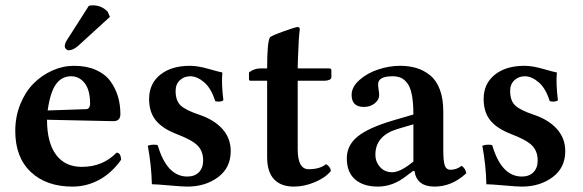

<svg xmlns="http://www.w3.org/2000/svg" viewBox="-20 -688 2180 718"><path d="M158.2 -274.9 301.8 -279.8Q309.6 -279.8 313.2 -285.6Q316.9 -291.5 316.9 -298.8Q316.9 -351.6 296.6 -377.2Q276.4 -402.8 246.1 -402.8Q210.9 -402.8 189.5 -373.3Q168 -343.8 158.2 -274.9ZM416 -117.2Q431.2 -117.2 433.1 -90.8Q397.9 -41 351.1 -15.6Q304.2 9.8 251 9.8Q153.3 9.8 95.2 -44.9Q37.1 -99.6 37.1 -198.2Q37.1 -252 55.9 -298.3Q74.7 -344.7 105.5 -375.7Q136.2 -406.7 175.8 -424.3Q215.3 -441.9 256.8 -441.9Q303.2 -441.9 337.9 -426.8Q372.6 -411.6 392.1 -385.3Q411.6 -358.9 420.9 -327.9Q430.2 -296.9 430.2 -261.2Q430.2 -234.9 403.8 -234.9L155.8 -240.2Q155.8 -154.8 189.5 -109.4Q223.1 -64 286.1 -64Q364.3 -64 416 -117.2ZM231 -539.1 312 -666Q317.9 -668 327.1 -668Q360.4 -668 382.8 -644L391.1 -625L272.9 -517.1Q253.4 -500 236.8 -500Q231.4 -500 226.8 -504.6Q222.2 -509.3 222.2 -514.2Q222.2 -526.4 231 -539.1Z M532.7 -143.1Q543 -147 554.7 -147Q564.9 -147 569.8 -145Q604 -27.8 680.7 -27.8Q708 -27.8 723.9 -43.9Q739.7 -60.1 739.7 -87.9Q739.7 -122.6 718.8 -143.8Q697.8 -165 639.6 -187Q586.9 -207.5 562.3 -238.3Q537.6 -269 537.6 -317.9Q537.6 -375 579.1 -408.4Q620.6 -441.9 690.4 -441.9Q719.7 -441.9 760.5 -430.2Q801.3 -418.5 811.5 -417Q807.6 -375 815.4 -313Q809.1 -308.1 797.9 -308.1Q788.6 -308.1 784.7 -310.1Q770 -357.4 743.7 -380.1Q717.3 -402.8 691.4 -402.8Q668.5 -402.8 652.6 -387.9Q636.7 -373 636.7 -348.1Q636.7 -311.5 655.5 -293.7Q674.3 -275.9 725.6 -258.8Q780.8 -240.2 811.8 -205.6Q842.8 -170.9 842.8 -123Q842.8 -60.5 795.4 -25.4Q748 9.8 680.7 9.8Q662.1 9.8 613 5.4Q564 1 547.9 1Q546.4 -68.8 532.7 -143.1Z M953.1 -432.1H979Q979 -530.8 989.3 -547.9Q992.2 -553.2 1038.6 -570.1Q1085 -586.9 1093.3 -586.9Q1101.1 -586.9 1101.1 -578.1Q1096.7 -547.9 1094.2 -467.8L1093.3 -432.1H1210.9Q1219.2 -432.1 1219.2 -425.8V-398.9Q1219.2 -393.1 1211.7 -389.6Q1204.1 -386.2 1195.3 -386.2H1093.3V-129.9Q1093.3 -55.2 1134.3 -55.2Q1176.3 -55.2 1199.2 -74.2Q1216.3 -64 1217.3 -48.8Q1197.8 -23.9 1158 -7.1Q1118.2 9.8 1079.1 9.8Q1030.3 9.8 1004.6 -17.8Q979 -45.4 979 -100.1V-386.2H916Q911.1 -386.2 911.1 -392.1V-417Q930.2 -432.1 953.1 -432.1Z M1525.9 -84V-223.1L1464.8 -205.1Q1383.8 -179.7 1383.8 -109.9Q1383.8 -82.5 1401.4 -63.2Q1418.9 -43.9 1446.8 -43.9Q1477.5 -43.9 1525.9 -84ZM1529.8 -48.8H1524.9L1498 -28.8Q1448.7 9.8 1393.1 9.8Q1338.9 9.8 1307.9 -17.1Q1276.9 -43.9 1276.9 -96.2Q1276.9 -144.5 1317.4 -177.5Q1357.9 -210.4 1450.7 -237.8L1525.9 -259.8Q1525.9 -302.7 1520.5 -331.5Q1515.1 -360.4 1504.2 -375.5Q1493.2 -390.6 1480 -396.7Q1466.8 -402.8 1447.8 -402.8Q1394 -402.8 1394 -373Q1394 -364.7 1396 -351.6Q1397.9 -338.4 1397.9 -332Q1397.9 -314.9 1381.3 -301.5Q1364.7 -288.1 1340.8 -288.1Q1294.9 -288.1 1294.9 -333Q1294.9 -362.8 1324 -388.7Q1353 -414.6 1394.3 -428.2Q1435.5 -441.9 1476.1 -441.9Q1509.8 -441.9 1537.4 -433.6Q1564.9 -425.3 1588.4 -406.5Q1611.8 -387.7 1624.8 -353.3Q1637.7 -318.8 1637.7 -271V-126Q1637.7 -86.4 1643.1 -69.8Q1648.4 -53.2 1665 -53.2Q1687.5 -53.2 1706.1 -67.9Q1720.7 -58.6 1723.6 -40Q1669.9 9.8 1605 9.8Q1538.6 9.8 1529.8 -48.8Z M1783.7 -143.1Q1793.9 -147 1805.7 -147Q1815.9 -147 1820.8 -145Q1855 -27.8 1931.6 -27.8Q1959 -27.8 1974.9 -43.9Q1990.7 -60.1 1990.7 -87.9Q1990.7 -122.6 1969.7 -143.8Q1948.7 -165 1890.6 -187Q1837.9 -207.5 1813.2 -238.3Q1788.6 -269 1788.6 -317.9Q1788.6 -375 1830.1 -408.4Q1871.6 -441.9 1941.4 -441.9Q1970.7 -441.9 2011.5 -430.2Q2052.2 -418.5 2062.5 -417Q2058.6 -375 2066.4 -313Q2060.1 -308.1 2048.8 -308.1Q2039.6 -308.1 2035.6 -310.1Q2021 -357.4 1994.6 -380.1Q1968.3 -402.8 1942.4 -402.8Q1919.4 -402.8 1903.6 -387.9Q1887.7 -373 1887.7 -348.1Q1887.7 -311.5 1906.5 -293.7Q1925.3 -275.9 1976.6 -258.8Q2031.7 -240.2 2062.7 -205.6Q2093.8 -170.9 2093.8 -123Q2093.8 -60.5 2046.4 -25.4Q1999 9.8 1931.6 9.8Q1913.1 9.8 1864 5.4Q1814.9 1 1798.8 1Q1797.4 -68.8 1783.7 -143.1Z"/></svg>

Font: Common Serif SemiBold
Style: Regular
Weight: 600
Designer: Philipp H. Poll, Khaled Hosny
Foundry: Stefan Peev, Context Ltd.
Version: Version 1.026